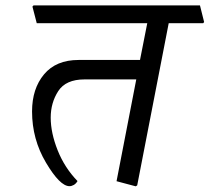

<svg xmlns="http://www.w3.org/2000/svg" viewBox="-20 -669 763 699"><path d="M594.2 -584.5 479.5 5.9 474.1 9.3 404.3 -9.3 476.1 -379.9H287.6Q219.7 -379.9 192.1 -337.4Q164.6 -294.9 164.6 -240.7Q164.6 -185.5 189.9 -121.8Q215.3 -58.1 262.2 -9.8Q256.8 -0.5 248.8 4.2Q240.7 8.8 232.9 8.8Q198.2 8.8 147.5 -76.7Q96.7 -162.1 96.7 -263.2Q96.7 -346.2 140.4 -398.4Q184.1 -450.7 266.1 -450.7H489.7L516.1 -584.5H113.8L98.1 -645L102.1 -649.4H708L723.1 -588.9L719.7 -584.5Z"/></svg>

Font: Sitara
Style: Italic
Weight: 400
Italic angle: -11°
Designer: Neelakash Kshetrimayum
Foundry: Neelakash Kshetrimayum
Version: Version 1.000;PS Version 1.000;PS 1.0;hotconv 1.;hotconv 1.0